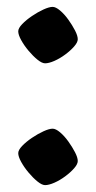

<svg xmlns="http://www.w3.org/2000/svg" viewBox="-20 -532 279 558"><path d="M111 6Q102 6 89 -4.5Q76 -15 63 -30.5Q50 -46 41.5 -61.5Q33 -77 33 -87Q33 -96 44.5 -108Q56 -120 73 -131.5Q90 -143 106.5 -150.5Q123 -158 133 -158Q142 -158 154.5 -147.5Q167 -137 178.5 -121Q190 -105 198 -89.5Q206 -74 206 -64Q206 -55 195.5 -43Q185 -31 169.5 -19.5Q154 -8 138 -1Q122 6 111 6ZM111 -348Q102 -348 89 -358.5Q76 -369 63 -384.5Q50 -400 41.5 -415.5Q33 -431 33 -441Q33 -450 44.5 -462Q56 -474 73 -485.5Q90 -497 106.5 -504.5Q123 -512 133 -512Q142 -512 154.5 -501.5Q167 -491 178.5 -475Q190 -459 198 -443.5Q206 -428 206 -418Q206 -409 195.5 -397Q185 -385 169.5 -373.5Q154 -362 138 -355Q122 -348 111 -348Z"/></svg>

Font: Texturina 12pt SemiBold
Style: Regular
Weight: 600
Designer: Guillermo Torres Carreño
Foundry: Omnibus-Type
Version: Version 1.002